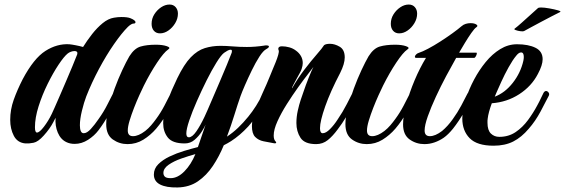

<svg xmlns="http://www.w3.org/2000/svg" viewBox="-20 -627 2490 846"><path d="M309 7Q288 7 272 -1Q247 -13 234.5 -43Q222 -73 225 -108L215 -89Q200 -60 173 -30Q148 -2 128 2Q108 6 92 5Q57 2 41 -28.5Q25 -59 25 -99Q25 -144 40.5 -187.5Q56 -231 80 -278Q129 -370 180 -402.5Q231 -435 285 -432Q296 -431 314 -427.5Q332 -424 346 -420Q364 -449 386 -477Q408 -505 432.5 -525Q457 -545 482 -549Q499 -552 515 -552Q541 -552 554 -547Q577 -538 577 -529Q577 -523 567 -523Q563 -523 556 -518.5Q549 -514 543 -508Q516 -481 482 -432Q448 -383 416 -323Q384 -263 360 -202Q350 -176 341 -139Q332 -102 332 -75Q332 -59 336 -49.5Q340 -40 349 -40Q363 -40 380 -58.5Q397 -77 414 -102Q437 -134 453.5 -167Q470 -200 479 -217Q481 -223 489 -223Q496 -223 501 -217Q506 -211 501 -203Q482 -166 461 -126.5Q440 -87 414 -53Q396 -29 368 -11Q340 7 309 7ZM143 -43Q154 -43 173.5 -68.5Q193 -94 208 -125Q211 -131 220.5 -152.5Q230 -174 243.5 -205Q257 -236 271.5 -270Q286 -304 299 -335Q312 -366 320 -387Q321 -389 321 -393Q321 -402 308 -402Q301 -402 292.5 -399Q284 -396 278 -391Q262 -378 238 -342Q214 -306 190 -257.5Q166 -209 150 -158.5Q134 -108 134 -66Q134 -43 143 -43Z M542 8Q506 8 477 -12.5Q448 -33 448 -80Q448 -111 458.5 -152Q469 -193 485 -236.5Q501 -280 518.5 -317.5Q536 -355 550 -379Q572 -414 599.5 -422Q627 -430 667 -430Q696 -430 715 -423.5Q734 -417 721 -409Q702 -396 672 -351Q642 -306 614 -250Q606 -234 594 -207.5Q582 -181 570.5 -151.5Q559 -122 551 -95.5Q543 -69 543 -52Q543 -27 566 -27Q590 -27 620 -50Q634 -61 646 -75Q658 -89 668 -103Q688 -130 704.5 -161.5Q721 -193 735 -221Q738 -227 743 -227Q750 -227 755 -220Q760 -213 756 -205Q741 -175 719 -134.5Q697 -94 668 -60Q643 -31 611.5 -11.5Q580 8 542 8ZM685 -480Q668 -480 658 -491.5Q648 -503 648 -522Q648 -545 660 -564Q672 -583 690 -595Q708 -607 727 -607Q744 -607 754 -595.5Q764 -584 764 -567Q764 -545 752 -525Q740 -505 722 -492.5Q704 -480 685 -480Z M762 199Q713 200 685.5 186Q658 172 658 142Q658 116 677.5 96.5Q697 77 727.5 62.5Q758 48 791 38Q824 28 852 21L886 -78Q881 -66 868.5 -46.5Q856 -27 837.5 -11Q819 5 794 5Q740 5 719.5 -21Q699 -47 699 -84Q699 -119 710.5 -157.5Q722 -196 737 -229.5Q752 -263 761 -282Q791 -344 820.5 -374.5Q850 -405 882.5 -415Q915 -425 951 -425Q977 -425 1006 -422.5Q1035 -420 1068 -420Q1104 -420 1144 -426Q1147 -427 1153 -427Q1165 -427 1165 -422Q1165 -417 1154 -411Q1140 -404 1123 -377.5Q1106 -351 1089.5 -317Q1073 -283 1059.5 -252Q1046 -221 1040 -204Q1027 -167 1012.5 -120Q998 -73 980 -25Q1006 -42 1029 -64Q1052 -86 1074 -113Q1092 -135 1108.5 -161Q1125 -187 1138 -215Q1143 -224 1151 -224Q1158 -224 1162.5 -218Q1167 -212 1162 -204Q1121 -123 1074 -70Q1037 -30 998 -5Q990 0 982 4.5Q974 9 966 13Q946 62 918 104Q890 146 852 172Q814 198 762 199ZM812 -22Q827 -22 845 -48Q863 -74 881 -112Q884 -118 894.5 -142Q905 -166 919.5 -200Q934 -234 950 -271Q966 -308 979.5 -341Q993 -374 1001 -395Q1002 -398 1002 -402Q1002 -408 996 -408Q990 -408 982 -403.5Q974 -399 967 -394Q954 -384 933.5 -351Q913 -318 890.5 -273Q868 -228 847.5 -181.5Q827 -135 814 -96.5Q801 -58 801 -39Q801 -22 812 -22ZM732 158Q763 158 792.5 128Q822 98 841 52Q812 60 779 71.5Q746 83 723 99Q700 115 700 135Q700 145 706.5 151.5Q713 158 732 158Z M1373 8Q1322 8 1304 -20Q1286 -48 1286 -85Q1286 -112 1292 -139Q1298 -166 1305 -187Q1312 -208 1315 -216Q1327 -252 1340.5 -285.5Q1354 -319 1361 -332Q1358 -327 1339 -303Q1320 -279 1294.5 -243.5Q1269 -208 1244 -168.5Q1219 -129 1202.5 -92.5Q1186 -56 1186 -30Q1186 -12 1194 -4Q1197 -1 1197 1Q1197 6 1186 4Q1163 0 1141 -4.5Q1119 -9 1104.5 -23.5Q1090 -38 1090 -72Q1090 -99 1104 -137.5Q1118 -176 1137 -217Q1156 -258 1170 -293Q1173 -301 1180 -317.5Q1187 -334 1194.5 -352.5Q1202 -371 1206 -385.5Q1210 -400 1208 -405Q1206 -409 1206 -411Q1206 -423 1222 -423Q1238 -423 1254.5 -418.5Q1271 -414 1284 -404Q1298 -394 1306 -380Q1314 -366 1314 -349Q1314 -338 1309 -323Q1307 -316 1300.5 -304.5Q1294 -293 1287 -280Q1280 -267 1272.5 -253Q1265 -239 1267 -238Q1292 -282 1321.5 -320.5Q1351 -359 1375.5 -387Q1400 -415 1408 -428Q1416 -434 1434 -434Q1455 -434 1477 -421Q1499 -408 1499 -374Q1499 -346 1479 -306Q1436 -224 1413 -158.5Q1390 -93 1390 -62Q1390 -40 1402 -40Q1416 -40 1434 -58Q1452 -76 1468 -101Q1490 -133 1508.5 -169Q1527 -205 1534 -219Q1537 -225 1543 -225Q1549 -225 1554.5 -218.5Q1560 -212 1556 -204Q1549 -190 1535.5 -165Q1522 -140 1505 -111.5Q1488 -83 1468 -57Q1446 -27 1424 -9.5Q1402 8 1373 8Z M1596 8Q1560 8 1531 -12.5Q1502 -33 1502 -80Q1502 -111 1512.5 -152Q1523 -193 1539 -236.5Q1555 -280 1572.5 -317.5Q1590 -355 1604 -379Q1626 -414 1653.5 -422Q1681 -430 1721 -430Q1750 -430 1769 -423.5Q1788 -417 1775 -409Q1756 -396 1726 -351Q1696 -306 1668 -250Q1660 -234 1648 -207.5Q1636 -181 1624.5 -151.5Q1613 -122 1605 -95.5Q1597 -69 1597 -52Q1597 -27 1620 -27Q1644 -27 1674 -50Q1688 -61 1700 -75Q1712 -89 1722 -103Q1742 -130 1758.5 -161.5Q1775 -193 1789 -221Q1792 -227 1797 -227Q1804 -227 1809 -220Q1814 -213 1810 -205Q1795 -175 1773 -134.5Q1751 -94 1722 -60Q1697 -31 1665.5 -11.5Q1634 8 1596 8ZM1739 -480Q1722 -480 1712 -491.5Q1702 -503 1702 -522Q1702 -545 1714 -564Q1726 -583 1744 -595Q1762 -607 1781 -607Q1798 -607 1808 -595.5Q1818 -584 1818 -567Q1818 -545 1806 -525Q1794 -505 1776 -492.5Q1758 -480 1739 -480Z M1850 8Q1814 8 1785 -12.5Q1756 -33 1756 -79Q1756 -115 1770 -167Q1784 -219 1807 -273.5Q1830 -328 1857 -372H1814Q1808 -372 1808 -377Q1808 -381 1813 -386.5Q1818 -392 1825 -394Q1841 -399 1866.5 -412.5Q1892 -426 1920 -444Q1948 -462 1973 -480Q1998 -498 2013 -511Q2022 -519 2032.5 -522Q2043 -525 2053 -525Q2070 -525 2079 -519Q2088 -513 2079 -507Q2071 -502 2057 -482Q2043 -462 2028.5 -438Q2014 -414 2003 -395H2079Q2081 -395 2081 -392Q2081 -387 2077 -379.5Q2073 -372 2069 -372H1990Q1970 -337 1946 -292Q1922 -247 1900.5 -200.5Q1879 -154 1865 -114.5Q1851 -75 1851 -52Q1851 -27 1874 -27Q1898 -27 1928 -50Q1953 -71 1975 -102Q1996 -131 2012.5 -162Q2029 -193 2040 -215Q2044 -222 2051 -222Q2058 -222 2062.5 -216.5Q2067 -211 2063 -203Q2048 -173 2025 -133Q2002 -93 1976 -60Q1955 -34 1935 -20Q1916 -7 1894.5 0.5Q1873 8 1850 8Z M2155 15Q2082 15 2049.5 -18Q2017 -51 2017 -105Q2017 -146 2034 -195Q2047 -235 2069 -276.5Q2091 -318 2120 -353.5Q2149 -389 2184 -410.5Q2219 -432 2258 -432Q2308 -432 2339.5 -416.5Q2371 -401 2371 -366Q2371 -340 2350 -301Q2322 -247 2268 -212Q2214 -177 2147 -172Q2132 -131 2129 -105Q2128 -100 2128 -95.5Q2128 -91 2128 -86Q2128 -53 2143 -38.5Q2158 -24 2180 -24Q2221 -24 2252 -45Q2283 -66 2306.5 -98Q2330 -130 2347 -162Q2357 -180 2364 -195.5Q2371 -211 2375 -218Q2380 -226 2386 -226Q2392 -226 2397 -219.5Q2402 -213 2398 -205Q2385 -179 2362 -136Q2339 -93 2310 -60Q2278 -22 2241.5 -3.5Q2205 15 2155 15ZM2160 -201Q2205 -218 2239.5 -262Q2274 -306 2286 -359Q2287 -364 2287.5 -368Q2288 -372 2288 -376Q2288 -396 2276 -396Q2266 -396 2255 -382Q2239 -363 2221 -330.5Q2203 -298 2189 -267Q2175 -236 2168 -220ZM2289 -490Q2285 -488 2273 -489.5Q2261 -491 2252 -494.5Q2243 -498 2248 -501Q2260 -510 2280 -528Q2300 -546 2320 -564Q2340 -582 2350 -591Q2353 -594 2364 -594Q2378 -594 2400.5 -590Q2423 -586 2438.5 -581.5Q2454 -577 2448 -574Q2436 -568 2412.5 -556Q2389 -544 2363 -530Q2337 -516 2316.5 -505Q2296 -494 2289 -490Z"/></svg>

Font: Praise
Style: Regular
Weight: 400
Designer: Robert E. Leuschke
Foundry: Robert E. Leuschke
Version: Version 1.100; ttfautohint (v1.8.3)